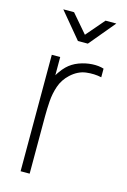

<svg xmlns="http://www.w3.org/2000/svg" viewBox="-116 -805 567 860"><g transform="rotate(15 167.5 -375.0)"><path d="M112 0H70V-540H109V-411L96 -428Q104.5 -450 117.5 -469Q130.5 -488 143 -500Q165 -521.5 195.2 -532.8Q225.5 -544 256 -545.8Q286.5 -547.5 310 -540V-500Q276.5 -507.5 239 -502.8Q201.5 -498 169 -468Q140.5 -441.5 128.8 -407Q117 -372.5 114.5 -335.8Q112 -299 112 -266ZM117 -750H67L167 -630H213L313 -750H263L190 -665Z"/></g></svg>

Font: Manrope Variable Light
Style: Regular
Weight: 200
Designer: Mikhail Sharanda
Foundry: Mikhail Sharanda
Version: Version 4.505